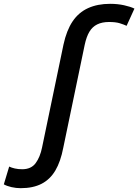

<svg xmlns="http://www.w3.org/2000/svg" viewBox="-72 -796 723 1004"><path d="M36 188Q12 188 -12 182.5Q-36 177 -52 168L-24 75Q-12 81 5.5 85Q23 89 44 89Q91 89 114.5 57Q138 25 148 -25L260 -563Q276 -637 307.5 -684Q339 -731 388.5 -753.5Q438 -776 504 -776Q543 -776 577 -768.5Q611 -761 631 -751L590 -661Q575 -668 554 -674.5Q533 -681 498 -681Q462 -681 436.5 -668.5Q411 -656 395.5 -630Q380 -604 371 -562L259 -24Q245 49 217.5 95.5Q190 142 145.5 165Q101 188 36 188Z"/></svg>

Font: Ubuntu Sans Mono Medium
Style: Italic
Weight: 500
Italic angle: -13.5°
Monospace: yes
Designer: Dalton Maag Ltd
Foundry: Dalton Maag Ltd
Version: Version 1.006